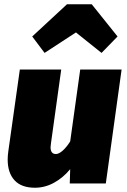

<svg xmlns="http://www.w3.org/2000/svg" viewBox="-20 -860 594 900"><path d="M16 -112Q16 -130 19 -151L73 -534H267L219 -189Q217 -175 217 -170Q217 -138 242 -138Q256 -138 274 -154Q292 -170 309 -197L356 -534H550L476 0H307L309 -67Q275 -26 232.5 -3Q190 20 144 20Q80 20 48 -15Q16 -50 16 -112ZM189 -612 131 -689 294 -840H410L531 -689L456 -612L336 -708Z"/></svg>

Font: Fira Sans Black
Style: Italic
Weight: 900
Italic angle: -8°
Designer: Carrois Corporate & Edenspiekermann AG
Foundry: Carrois Corporate GbR & Edenspiekermann AG
Version: Version 4.203